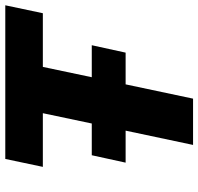

<svg xmlns="http://www.w3.org/2000/svg" viewBox="-32 -718 750 726"><g transform="rotate(-90 343.0 -355.0)"><path d="M158 0H333L387 -255H507L535 -383H414L453 -568H656L686 -710H105L75 -568H278L239 -383H119L91 -255H212Z"/></g></svg>

Font: Geist ExtraBold
Style: Italic
Weight: 800
Italic angle: -12°
Designer: Basement.studio, Andrés Briganti, Mateo Zaragoza
Foundry: Basement.studio, Vercel, Andrés Briganti, Guido Ferreyra, Mateo Zaragoza
Version: Version 1.500